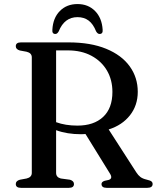

<svg xmlns="http://www.w3.org/2000/svg" viewBox="-20 -904 756 924"><path d="M643 -462Q643 -397 605.5 -349.2Q568 -301.5 503 -281L636 -74.5Q645 -60.5 655.8 -52.2Q666.5 -44 686 -39.5Q703.5 -35.5 709 -30.8Q714.5 -26 714.5 -18.5Q714.5 0 688.5 0H493.5Q468.5 0 468.5 -18.5Q468.5 -29 484 -34L502.5 -38Q524 -44.5 509.5 -68L391.5 -259Q381.5 -258 371 -258Q302.5 -258 250 -277.5V-72Q250 -51 272.5 -45L317 -39Q336 -33 336 -18.5Q336 0 311.5 0H81Q56 0 56 -18.5Q56 -33.5 75.5 -39L108 -45Q133 -51 133 -72V-628Q133 -649 108 -655L75.5 -661Q56 -666.5 56 -681.5Q56 -700 81 -700H309.5Q416.5 -700 491 -669.2Q565.5 -638.5 604.2 -584.8Q643 -531 643 -462ZM250 -661.5V-316Q295 -299.5 352.5 -299.5Q431.5 -299.5 476.2 -341.2Q521 -383 521 -461.5Q521 -519.5 494.8 -564.5Q468.5 -609.5 420.2 -635.5Q372 -661.5 306 -661.5ZM353 -821.5Q290 -821.5 262.5 -753Q255.5 -740.5 246.5 -740.5Q230 -740.5 232 -761Q235 -817.5 268 -851Q301 -884.5 353 -884.5Q404.5 -884.5 437.5 -851Q470.5 -817.5 474 -761Q476 -740.5 459 -740.5Q450 -740.5 442.5 -753Q428.5 -788.5 406.5 -805Q384.5 -821.5 353 -821.5Z"/></svg>

Font: Fraunces 9pt S000
Style: Regular
Weight: 400
Version: Version 1.000; ttfautohint (v1.8.3)